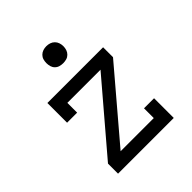

<svg xmlns="http://www.w3.org/2000/svg" viewBox="-200 -866 999 999"><g transform="rotate(-45 300.0 -366.5)"><path d="M95 0V-74L413 -447H169V-375H95V-520H505V-447L187 -73H431V-145H505V0ZM300 -608Q287 -608 275 -611.5Q263 -615 254 -624Q245 -633 241.5 -645Q238 -657 238 -670Q238 -683 241.5 -695Q245 -707 254 -716Q263 -725 275 -729Q287 -733 300 -733Q313 -733 325 -729Q337 -725 346 -716Q355 -707 359 -695Q363 -683 363 -670Q363 -657 359 -645Q355 -633 346 -624Q337 -615 325 -611.5Q313 -608 300 -608Z"/></g></svg>

Font: Iosevka HT Extended
Style: Regular
Weight: 400
Width: 7
Monospace: yes
Designer: Belleve Invis
Foundry: Belleve Invis
Version: Version 32.3.0; ttfautohint (v1.8.4)